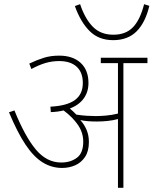

<svg xmlns="http://www.w3.org/2000/svg" viewBox="-20 -898 734 918"><path d="M405 -219Q405 -175 386.5 -147.5Q368 -120 339 -107.5Q310 -95 277 -95Q227 -95 184 -121.5Q141 -148 102 -206.5Q63 -265 23 -361L49 -370Q99 -246 151 -183.5Q203 -121 273 -121Q317 -121 347.5 -143.5Q378 -166 378 -221Q378 -264 352.5 -301Q327 -338 284 -370Q256 -363 223 -362L221 -388Q301 -392 338.5 -420Q376 -448 376 -501Q376 -552 346.5 -579Q317 -606 263 -606Q228 -606 196.5 -596.5Q165 -587 130 -568L120 -594Q158 -612 190.5 -622Q223 -632 263 -632Q328 -632 365.5 -597.5Q403 -563 403 -501Q403 -459 380.5 -427.5Q358 -396 314 -379Q322 -372 330 -365Q338 -358 345 -350Q371 -346 394.5 -344.5Q418 -343 438 -343Q460 -343 488 -345.5Q516 -348 544 -355V-596H462V-622H685V-596H570V0H544V-329Q519 -322 493 -319.5Q467 -317 443 -317Q422 -317 401.5 -318.5Q381 -320 364 -324Q383 -303 394 -277Q405 -251 405 -219ZM694 -870Q675 -790 633 -748Q591 -706 521 -706Q452 -706 408.5 -749.5Q365 -793 338 -869L363 -878Q386 -809 423.5 -770.5Q461 -732 522 -732Q581 -732 615.5 -767.5Q650 -803 669 -878Z"/></svg>

Font: Noto Sans Thin
Style: Regular
Weight: 100
Designer: Monotype Design Team
Foundry: Monotype Imaging Inc.
Version: Version 2.007